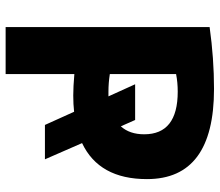

<svg xmlns="http://www.w3.org/2000/svg" viewBox="-69 -711 780 682"><g transform="rotate(90 321.0 -370.0)"><path d="M76.2 0V-724.6Q187.5 -740.2 295.9 -740.2Q616.2 -740.2 616.2 -502Q616.2 -332 488.3 -271.5L545.9 -139.6H423.8L377 -243.2Q350.6 -240.2 319.3 -240.2Q288.1 -240.2 243.2 -244.1V0ZM243.2 -370.1Q274.4 -365.2 305.7 -365.2H322.3L279.3 -460H406.2L428.7 -409.2Q457 -440.4 457 -492.2Q457 -611.3 305.7 -611.3Q272.5 -611.3 243.2 -605.5Z"/></g></svg>

Font: GenEi M Gothic v2 Heavy
Style: Regular
Weight: 800
Version: Version 2.0